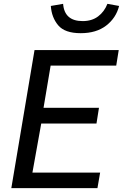

<svg xmlns="http://www.w3.org/2000/svg" viewBox="-20 -981 641 1001"><path d="M160 -720H599L586 -639H244L207 -419H496L483 -337H195L149 -81H502L488 0H39ZM245 -950 309 -961Q316 -871 411 -871Q459 -871 491.5 -895.5Q524 -920 540 -961L601 -950Q585 -887 533.5 -847.5Q482 -808 401 -808Q318 -808 283.5 -849Q249 -890 245 -950Z"/></svg>

Font: Nebula Sans Medium
Style: Regular
Weight: 500
Italic angle: -9°
Designer: Paul D. Hunt for Adobe (as Source Sans)
Foundry: Nebula Entertainment & Broadcasting LLC
Version: Version 1.010